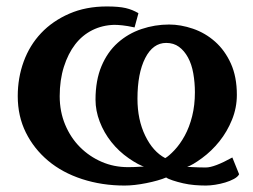

<svg xmlns="http://www.w3.org/2000/svg" viewBox="-20 -560 784 595"><path d="M721 -20Q717 -12 705 -5.5Q693 1 678 5.5Q663 10 647 12.5Q631 15 618 15Q601 15 583 13.5Q565 12 547.5 8Q530 4 515 -1Q500 -6 495 -10Q471 0 433.5 7.5Q396 15 366 15Q296 15 234.5 -5Q173 -25 129 -62Q85 -99 60 -149.5Q35 -200 35 -262Q35 -319 53.5 -369.5Q72 -420 107.5 -457.5Q143 -495 194.5 -517.5Q246 -540 311 -540Q348 -540 369.5 -535Q391 -530 409 -519L397 -475Q374 -480 359 -481.5Q344 -483 334 -483Q297 -482 266 -466.5Q235 -451 213 -422.5Q191 -394 178 -353Q165 -312 165 -262Q165 -214 182 -173.5Q199 -133 228 -104Q257 -75 295 -58.5Q333 -42 377 -42Q396 -42 417 -43.5Q438 -45 431 -42Q410 -48 379 -69.5Q348 -91 325 -120Q302 -149 289 -183Q276 -217 276 -251Q276 -311 294.5 -355Q313 -399 345 -427.5Q377 -456 418.5 -470Q460 -484 504 -484Q540 -484 578 -471Q616 -458 646.5 -431Q677 -404 695.5 -363Q714 -322 714 -266Q714 -226 699 -189Q684 -152 660 -122Q636 -92 606 -70Q576 -48 560 -43Q560 -43 579 -42Q598 -41 618 -41Q644 -41 700 -72ZM406 -254Q406 -189 430 -139.5Q454 -90 492 -70Q503 -76 520.5 -94.5Q538 -113 552.5 -139.5Q567 -166 575.5 -200Q584 -234 584 -274Q584 -304 579 -332.5Q574 -361 562.5 -382Q551 -403 534.5 -415Q518 -427 495 -427Q454 -427 430 -380Q406 -333 406 -254Z"/></svg>

Font: PT Serif Caption
Style: Semibold
Weight: 600
Designer: A.Korolkova, O.Umpeleva, V.Yefimov
Foundry: ParaType Ltd
Version: Version 1.00;May 2, 2020;FontCreator 12.0.0.2544 64-bit